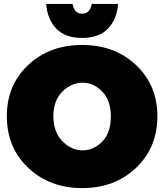

<svg xmlns="http://www.w3.org/2000/svg" viewBox="-20 -946 840 982"><path d="M400 16Q234 16 124.5 -87.5Q15 -191 15 -352Q15 -511 124 -613.5Q233 -716 400 -716Q567 -716 676 -613Q785 -510 785 -352Q785 -191 676 -87.5Q567 16 400 16ZM400 -752Q313 -752 267.5 -800Q222 -848 216 -926H351Q360 -876 400 -876Q441 -876 449 -926H584Q578 -848 532.5 -800Q487 -752 400 -752ZM403 -177Q459 -177 503 -222Q547 -267 547 -351Q547 -431 503.5 -477Q460 -523 403 -523Q345 -523 299 -477.5Q253 -432 253 -351Q253 -271 299 -224Q345 -177 403 -177Z"/></svg>

Font: Argentum Novus Black
Style: Regular
Weight: 900
Designer: Julieta Ulanovsky (font) & Cristiano Sobral (main changes)
Foundry: Julieta Ulanovsky (font) & Cristiano Sobral (main changes)
Version: Version 3.00;November 27, 2020;FontCreator 13.0.0.2655 64-bi